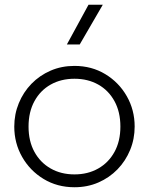

<svg xmlns="http://www.w3.org/2000/svg" viewBox="-20 -772 626 807"><path d="M293 15Q220.5 15 163.2 -19.8Q106 -54.5 73 -112.5Q40 -170.5 40 -240Q40 -292 59 -338.2Q78 -384.5 112.2 -419.8Q146.5 -455 192.5 -475Q238.5 -495 293 -495Q365.5 -495 422.8 -460.2Q480 -425.5 513 -367.5Q546 -309.5 546 -240Q546 -188 527 -141.8Q508 -95.5 473.8 -60.2Q439.5 -25 393.5 -5Q347.5 15 293 15ZM293 -39Q349.5 -39 393 -63.8Q436.5 -88.5 461.2 -133.5Q486 -178.5 486 -240Q486 -301.5 461.2 -346.8Q436.5 -392 393 -416.5Q349.5 -441 293 -441Q236.5 -441 193 -416.5Q149.5 -392 124.8 -346.8Q100 -301.5 100 -240Q100 -178.5 124.8 -133.5Q149.5 -88.5 193 -63.8Q236.5 -39 293 -39ZM261 -585 352 -752H412L315 -585Z"/></svg>

Font: Geologica-Sharp
Style: Regular
Weight: 100
Designer: Sindre Bremnes, Frode Helland
Foundry: Monokrom Skriftforlag AS
Version: Version 1.010;gftools[0.9.28]